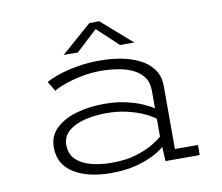

<svg xmlns="http://www.w3.org/2000/svg" viewBox="-77 -786 1030 890"><g transform="rotate(-10 437.5 -341.0)"><path d="M377 11Q268.5 11 201.8 -30.5Q135 -72 135 -152Q135 -205.5 171.2 -240.5Q207.5 -275.5 267.5 -293Q327.5 -310.5 399 -310.5Q455.5 -310.5 501.8 -300Q548 -289.5 580.2 -275Q612.5 -260.5 628.5 -248.5V-332.5Q628.5 -372 609 -397.8Q589.5 -423.5 557.5 -438Q525.5 -452.5 486.8 -458.2Q448 -464 409.5 -464Q363 -464 317 -454.5Q271 -445 236 -432.2Q201 -419.5 188 -409.5L159.5 -455.5Q177.5 -466.5 214.8 -479.8Q252 -493 303.5 -502.5Q355 -512 415.5 -512Q462.5 -512 510.2 -503.8Q558 -495.5 598 -476.2Q638 -457 662.2 -424.2Q686.5 -391.5 686.5 -342V-47.5H795V0H634L630.5 -67.5Q616 -53.5 582 -35Q548 -16.5 496.2 -2.8Q444.5 11 377 11ZM389.5 -35.5Q454.5 -35.5 503.5 -50.5Q552.5 -65.5 584.2 -84.8Q616 -104 628.5 -116.5V-200Q613 -213 579.8 -228.8Q546.5 -244.5 501 -255.5Q455.5 -266.5 403 -266.5Q345 -266.5 297.5 -254.2Q250 -242 222 -216.8Q194 -191.5 194 -153Q194 -111.5 219.8 -85.5Q245.5 -59.5 289.8 -47.5Q334 -35.5 389.5 -35.5ZM254.5 -566.5 397.5 -691.5H444L587 -566.5H520L421 -659L321.5 -566.5Z"/></g></svg>

Font: Trispace SemiExpanded ExtraLight
Style: Regular
Weight: 200
Width: 6
Designer: Tyler Finck
Foundry: Etcetera Type Company
Version: Version 1.210; ttfautohint (v1.8.3)